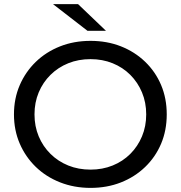

<svg xmlns="http://www.w3.org/2000/svg" viewBox="-20 -907 880 935"><path d="M421 8Q341 8 272.5 -19Q204 -46 154 -94.5Q104 -143 76 -208Q48 -273 48 -350Q48 -427 76 -492Q104 -557 154 -605.5Q204 -654 272 -681Q340 -708 421 -708Q501 -708 568.5 -681.5Q636 -655 686.5 -606.5Q737 -558 764.5 -493Q792 -428 792 -350Q792 -272 764.5 -207Q737 -142 686.5 -93.5Q636 -45 568.5 -18.5Q501 8 421 8ZM421 -81Q479 -81 528.5 -101Q578 -121 614.5 -157.5Q651 -194 671.5 -243Q692 -292 692 -350Q692 -408 671.5 -457Q651 -506 614.5 -542.5Q578 -579 528.5 -599Q479 -619 421 -619Q362 -619 312.5 -599Q263 -579 226 -542.5Q189 -506 168.5 -457Q148 -408 148 -350Q148 -292 168.5 -243Q189 -194 226 -157.5Q263 -121 312.5 -101Q362 -81 421 -81ZM406 -757 238 -887H360L496 -757Z"/></svg>

Font: Montserrat Thin Medium
Style: Regular
Weight: 500
Version: Version 9.000